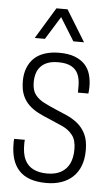

<svg xmlns="http://www.w3.org/2000/svg" viewBox="-53 -759 464 807"><g transform="rotate(5 179.0 -355.5)"><path d="M174 12Q133 12 104 1.5Q75 -9 57 -29Q39 -49 30.5 -77Q22 -105 22 -141Q22 -146 22 -151.5Q22 -157 23 -161H68Q67 -156 67 -150.5Q67 -145 67 -140Q67 -101 79 -76.5Q91 -52 115 -40Q139 -28 174 -28Q209 -28 232.5 -41.5Q256 -55 267.5 -79.5Q279 -104 279 -140Q279 -178 262.5 -199Q246 -220 220 -232Q194 -244 165 -256Q140 -266 117 -277.5Q94 -289 76 -306Q58 -323 48 -347Q38 -371 38 -407Q38 -437 47.5 -461.5Q57 -486 74.5 -503Q92 -520 119 -529Q146 -538 180 -538Q219 -538 245.5 -528Q272 -518 288.5 -500.5Q305 -483 312 -459Q319 -435 319 -407Q319 -400 318.5 -393Q318 -386 317 -378H273V-406Q273 -435 264 -455.5Q255 -476 234.5 -487Q214 -498 180 -498Q153 -498 135 -491Q117 -484 105.5 -471.5Q94 -459 89 -442Q84 -425 84 -405Q84 -372 98 -353.5Q112 -335 135.5 -323Q159 -311 185 -300Q209 -290 234 -279Q259 -268 280 -251Q301 -234 314 -207.5Q327 -181 327 -140Q327 -102 316 -73.5Q305 -45 284.5 -26Q264 -7 236 2.5Q208 12 174 12ZM72 -591 152 -723H199L280 -591H235L162 -709H188L115 -591Z"/></g></svg>

Font: Archivo Condensed Thin
Style: Regular
Weight: 250
Width: 3
Designer: Hector Gatti
Foundry: Omnibus-Type
Version: Version 2.001